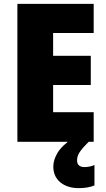

<svg xmlns="http://www.w3.org/2000/svg" viewBox="-20 -734 550 994"><path d="M465 0H70V-714H465V-563H255V-445H450V-294H255V-153H465ZM379 96Q379 131 418 131Q431 131 445.5 128Q460 125 469 120V226Q455 232 434.5 236Q414 240 388 240Q329 240 292.5 210Q256 180 256 128Q256 94 278 57Q300 20 361 -22L439 0Q406 33 392.5 53.5Q379 74 379 96Z"/></svg>

Font: Noto Sans Lao UI SemCond Blk
Style: Regular
Weight: 900
Width: 4
Designer: Monotype Design Team
Foundry: Monotype Imaging Inc.
Version: Version 2.000; ttfautohint (v1.8.4.7-5d5b)